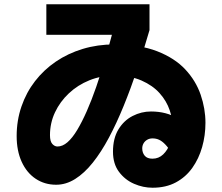

<svg xmlns="http://www.w3.org/2000/svg" viewBox="-20 -800 1040 899"><path d="M694 79Q650 79 607.5 60.5Q565 42 537 4.5Q509 -33 509 -90Q509 -152 534.5 -194Q560 -236 601 -257Q642 -278 687 -278Q723 -278 754 -270Q785 -262 810.5 -246.5Q836 -231 855.5 -210Q875 -189 889 -163L786 -81Q768 -109 753.5 -124Q739 -139 725 -145.5Q711 -152 694 -152Q680 -152 669 -145.5Q658 -139 652 -128.5Q646 -118 646 -105Q646 -85 657.5 -71Q669 -57 694 -57Q723 -57 744 -77Q765 -97 777 -130Q789 -163 789 -201Q789 -241 774.5 -284Q760 -327 727.5 -363.5Q695 -400 642.5 -423Q590 -446 515 -446Q453 -446 398.5 -424Q344 -402 302.5 -363Q261 -324 237.5 -274Q214 -224 214 -167Q214 -138 225 -126Q236 -114 249 -114Q273 -114 296 -134Q319 -154 341.5 -191.5Q364 -229 386.5 -280Q409 -331 430.5 -393Q452 -455 472.5 -525Q493 -595 513 -670L556 -637H197V-780H680V-659Q653 -565 622.5 -475Q592 -385 559 -304Q526 -223 490 -155.5Q454 -88 414.5 -38.5Q375 11 332 38Q289 65 243 65Q189 65 147 37Q105 9 81.5 -42.5Q58 -94 58 -163Q58 -236 80.5 -301.5Q103 -367 144 -420Q185 -473 241.5 -511.5Q298 -550 367.5 -571Q437 -592 515 -592Q634 -592 716 -560Q798 -528 847.5 -475Q897 -422 919.5 -356.5Q942 -291 942 -225Q942 -166 926.5 -111.5Q911 -57 880.5 -14Q850 29 803.5 54Q757 79 694 79Z"/></svg>

Font: Murecho Thin Black
Style: Regular
Weight: 900
Version: Version 1.010